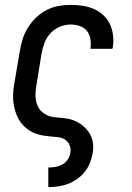

<svg xmlns="http://www.w3.org/2000/svg" viewBox="-20 -558 540 783"><path d="M177 205V125H178Q192 125 206.5 122.5Q221 120 234.5 112.5Q248 105 256.5 92Q265 79 267 64Q270 49 264 34.5Q258 20 245.5 11.5Q233 3 217 1.5Q201 0 185.5 -1.5Q170 -3 154.5 -5.5Q139 -8 124.5 -13.5Q110 -19 98 -27Q86 -35 75.5 -46Q65 -57 57.5 -69.5Q50 -82 45 -96.5Q40 -111 37 -126Q34 -141 33.5 -157Q33 -173 34.5 -189Q36 -205 39 -221L61 -351Q65 -375 72.5 -399Q80 -423 94 -445.5Q108 -468 127.5 -486.5Q147 -505 170 -517Q193 -529 218 -533.5Q243 -538 268 -538Q292 -538 316.5 -534.5Q341 -531 362.5 -521.5Q384 -512 401 -496.5Q418 -481 428 -460Q438 -439 441 -414.5Q444 -390 440 -366Q439 -364 439 -362Q439 -360 438 -359H348Q349 -360 349 -360.5Q349 -361 349 -362Q352 -381 348.5 -400Q345 -419 334 -432.5Q323 -446 305 -452Q287 -458 268 -458Q245 -458 223 -448.5Q201 -439 185 -421.5Q169 -404 161 -382Q153 -360 149 -337L128 -207Q124 -186 125 -164Q126 -142 134.5 -124Q143 -106 160.5 -94.5Q178 -83 199 -80.5Q220 -78 241.5 -76Q263 -74 282 -66.5Q301 -59 317 -46Q333 -33 344 -16Q355 1 358.5 22Q362 43 358 65Q355 85 347.5 104.5Q340 124 327 141Q314 158 296 171Q278 184 258.5 191.5Q239 199 218.5 202Q198 205 178 205Z"/></svg>

Font: Iosevka Slab Medium Oblique
Style: Regular
Weight: 500
Italic angle: -9°
Monospace: yes
Designer: Belleve Invis
Foundry: Belleve Invis
Version: Version 11.1.1; ttfautohint (v1.8.3)